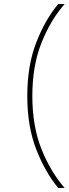

<svg xmlns="http://www.w3.org/2000/svg" viewBox="-20 -750 340 950"><path d="M268 180Q204 103 159.5 -10.5Q115 -124 115 -275Q115 -426 159.5 -540Q204 -654 268 -730H300Q232 -654 186 -540Q140 -426 140 -275Q140 -124 186 -10.5Q232 103 300 180Z"/></svg>

Font: MuseoModerno SemiBold Thin
Style: Regular
Weight: 250
Version: Version 1.001